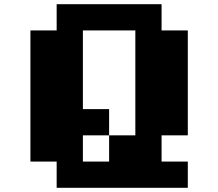

<svg xmlns="http://www.w3.org/2000/svg" viewBox="-20 -895 1040 915"><path d="M250 -875H750V-750H875V-250H750V-125H875V0H250V-125H125V-750H250ZM375 -750V-375H500V-250H375V-125H500V-250H625V-750Z"/></svg>

Font: Dogica Pixel
Style: Bold
Weight: 700
Designer: Roberto Mocci
Version: Version 001.000